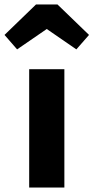

<svg xmlns="http://www.w3.org/2000/svg" viewBox="-69 -842 419 862"><path d="M62 -531.4H220V0H62ZM141 -711.8 7.8 -620.3 -48.7 -685.2 92.6 -821.9H189.1L330.7 -685.2L273.8 -620.3Z"/></svg>

Font: Fira Sans Variable
Style: Regular
Weight: 400
Designer: Carrois Corporate & Edenspiekermann AG
Foundry: Carrois Corporate GbR & Edenspiekermann AG
Version: Version 4.202